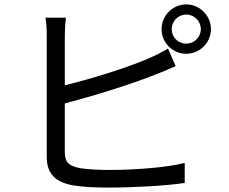

<svg xmlns="http://www.w3.org/2000/svg" viewBox="-20 -830 1040 871"><path d="M274 -361C398 -393 571 -446 683 -491C713 -502 749 -518 777 -530L742 -610C714 -593 685 -578 654 -565C550 -520 392 -472 274 -443V-669C274 -697 276 -727 279 -750H186C191 -727 192 -693 192 -669V-119C192 -38 235 -3 312 11C353 18 413 21 472 21C581 21 731 13 818 0V-91C735 -69 582 -59 476 -59C427 -59 375 -62 344 -67C295 -77 274 -90 274 -141ZM825 -632C788 -632 759 -661 759 -698C759 -734 788 -764 825 -764C861 -764 891 -734 891 -698C891 -661 861 -632 825 -632ZM825 -810C763 -810 713 -759 713 -698C713 -636 763 -586 825 -586C886 -586 937 -636 937 -698C937 -759 886 -810 825 -810Z"/></svg>

Font: Noto Sans CJK SC Regular
Style: Regular
Weight: 400
Designer: Ryoko NISHIZUKA (kana & ideographs); Paul D. Hunt (Latin, Greek & Cyrillic); Wenlong ZHANG (bopomofo); Sandoll Communica
Foundry: Adobe Systems Incorporated
Version: Version 1.004;PS 1.004;hotconv 1.0.82;makeotf.lib2.5.63406